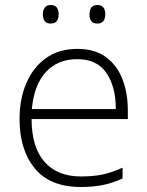

<svg xmlns="http://www.w3.org/2000/svg" viewBox="-20 -736 588 766"><path d="M289 -541Q357 -541 401.5 -509Q446 -477 468 -421.5Q490 -366 490 -295V-261H106Q106 -150 157 -91Q208 -32 303 -32Q352 -32 388 -39.5Q424 -47 469 -67V-24Q430 -6 391 2Q352 10 302 10Q180 10 119 -64Q58 -138 58 -261Q58 -340 84.5 -403Q111 -466 162.5 -503.5Q214 -541 289 -541ZM288 -500Q211 -500 163.5 -449Q116 -398 107 -301H442Q442 -390 404.5 -445Q367 -500 288 -500ZM151 -679Q151 -696 159 -706Q167 -716 182 -716Q199 -716 206.5 -706Q214 -696 214 -679Q214 -662 206.5 -652Q199 -642 182 -642Q151 -642 151 -679ZM337 -679Q337 -696 344.5 -706Q352 -716 368 -716Q385 -716 392.5 -706Q400 -696 400 -679Q400 -662 392.5 -652Q385 -642 368 -642Q337 -642 337 -679Z"/></svg>

Font: Noto Sans Thaana ExtraLight
Style: Regular
Weight: 200
Designer: David Williams
Foundry: Google Inc.
Version: Version 3.001; ttfautohint (v1.8.4.7-5d5b)